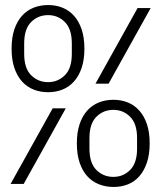

<svg xmlns="http://www.w3.org/2000/svg" viewBox="-20 -730 640 762"><path d="M171 -364Q140 -364 113.5 -374.5Q87 -385 67.5 -406.5Q48 -428 37 -460.5Q26 -493 26 -537Q26 -581 37 -613.5Q48 -646 67.5 -667.5Q87 -689 113.5 -699.5Q140 -710 171 -710Q202 -710 228 -699.5Q254 -689 273.5 -667.5Q293 -646 304 -613.5Q315 -581 315 -537Q315 -493 304 -460.5Q293 -428 273.5 -406.5Q254 -385 228 -374.5Q202 -364 171 -364ZM171 -404Q210 -404 237.5 -431.5Q265 -459 265 -516V-558Q265 -615 237.5 -642.5Q210 -670 171 -670Q131 -670 103.5 -642.5Q76 -615 76 -558V-516Q76 -459 103.5 -431.5Q131 -404 171 -404ZM526 -698H578L411 -398H359ZM189 -300H241L74 0H22ZM431 12Q400 12 373 1.5Q346 -9 326.5 -30.5Q307 -52 296 -84.5Q285 -117 285 -161Q285 -205 296 -237.5Q307 -270 326.5 -291.5Q346 -313 372.5 -323.5Q399 -334 430 -334Q461 -334 487 -323.5Q513 -313 532.5 -291.5Q552 -270 563 -237.5Q574 -205 574 -161Q574 -117 563 -84.5Q552 -52 533 -30.5Q514 -9 488 1.5Q462 12 431 12ZM430 -28Q469 -28 496.5 -55.5Q524 -83 524 -140V-182Q524 -239 496.5 -266.5Q469 -294 430 -294Q390 -294 362.5 -266.5Q335 -239 335 -182V-140Q335 -83 362.5 -55.5Q390 -28 430 -28Z"/></svg>

Font: IBM Plex Mono Light
Style: Regular
Weight: 300
Monospace: yes
Designer: Mike Abbink, Paul van der Laan, Pieter van Rosmalen
Foundry: Bold Monday
Version: Version 2.3